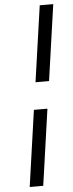

<svg xmlns="http://www.w3.org/2000/svg" viewBox="-62 -771 382 1004"><g transform="rotate(-5 129.0 -269.0)"><path d="M52 202 109 -198H180L123 202ZM130 -341 187 -740H258L201 -341Z"/></g></svg>

Font: Lexend Light
Style: Italic
Weight: 300
Italic angle: -8.13011°
Designer: Bonnie Shaver-Troup, Thomas Jockin
Foundry: Lexend
Version: Version 1.007